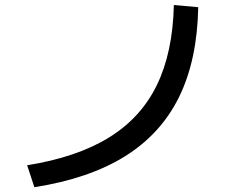

<svg xmlns="http://www.w3.org/2000/svg" viewBox="-20 -743 978 777"><path d="M683.6 -722.7 782.2 -713.9Q778.3 -501 705.1 -351.3Q631.8 -201.7 486.3 -110.8Q340.8 -20 119.1 14.6L89.8 -74.2Q291 -106.4 420.7 -186.3Q550.3 -266.1 614.7 -398.4Q679.2 -530.8 683.6 -722.7Z"/></svg>

Font: Pretendard Medium
Style: Regular
Weight: 500
Designer: Base glyphs from Inter by Rasmus Andersson; Hangeul glyphs from Noto Sans CJK(Source Han Sans) by Jang Soo-young and Kan
Foundry: Kil Hyung-jin
Version: Version 1.309